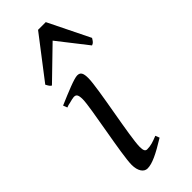

<svg xmlns="http://www.w3.org/2000/svg" viewBox="-238 -738 792 792"><g transform="rotate(-45 158.0 -342.0)"><path d="M227 -704H182L43 -523C50 -510 53 -505 60 -501L193 -630L294 -501C305 -505 308 -510 316 -523ZM215 -53C188 -42 172 -37 152 -37C141 -37 137 -46 137 -66C137 -123 188 -359 188 -416C188 -445 182 -457 163 -457C145 -457 90 -434 34 -410L41 -392C48 -395 55 -397 62 -398C73 -401 85 -404 90 -404C102 -404 110 -401 110 -371C110 -324 61 -95 61 -37C61 -2 76 20 97 20C125 20 162 2 222 -35Z"/></g></svg>

Font: Oxford Ugaritic Clay
Style: Regular
Weight: 400
Designer: Jacob Thomas
Foundry: Bengal Creative Media Limited
Version: Version 1.000